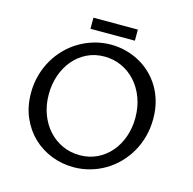

<svg xmlns="http://www.w3.org/2000/svg" viewBox="-121 -969 1104 1101"><g transform="rotate(15 431.0 -419.0)"><path d="M426.3 -65.9Q482.4 -65.9 529.1 -88.4Q575.7 -110.8 609.4 -150.1Q643.1 -189.5 661.6 -242.2Q680.2 -294.9 680.2 -356Q680.2 -419.9 659.9 -473.9Q639.6 -527.8 604.2 -566.9Q568.8 -606 521.2 -627.7Q473.6 -649.4 418.9 -649.4Q361.8 -649.4 315.2 -626.2Q268.6 -603 235.4 -563.5Q202.1 -523.9 183.8 -470.9Q165.5 -418 165.5 -357.9Q165.5 -293.9 185.5 -240.5Q205.6 -187 240.7 -148.2Q275.9 -109.4 323.5 -87.6Q371.1 -65.9 426.3 -65.9ZM409.7 9.8Q341.3 9.8 278.8 -14.6Q216.3 -39.1 168.7 -84.5Q121.1 -129.9 93 -194.6Q64.9 -259.3 64.9 -339.8Q64.9 -395.5 78.9 -445.6Q92.8 -495.6 117.7 -538.3Q142.6 -581.1 177 -615.7Q211.4 -650.4 252.9 -674.6Q294.4 -698.7 341.1 -711.9Q387.7 -725.1 437.5 -725.1Q481.9 -725.1 524.7 -714.4Q567.4 -703.6 605.7 -683.1Q644 -662.6 676 -632.3Q708 -602.1 731.4 -563.5Q754.9 -524.9 767.8 -477.8Q780.8 -430.7 780.8 -376Q780.8 -320.8 767.3 -270.5Q753.9 -220.2 729.2 -177.5Q704.6 -134.8 670.7 -100.1Q636.7 -65.4 595.5 -41Q554.2 -16.6 507.1 -3.4Q460 9.8 409.7 9.8ZM299.3 -848.1H563V-782.2H299.3Z"/></g></svg>

Font: Proza Libre
Style: Regular
Weight: 400
Designer: Jasper de Waard
Foundry: Jasper de Waard
Version: Version 1.000; ttfautohint (v1.4.1.8-43bc)